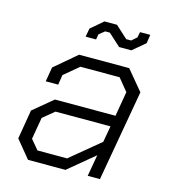

<svg xmlns="http://www.w3.org/2000/svg" viewBox="-101 -749 746 833"><g transform="rotate(15 271.5 -333.0)"><path d="M36 -79 58 -210 146 -283H418L437 -394L392 -449H216L150 -394L143 -349H87L98 -414L197 -498H422L496 -409L424 0H369L386 -97L269 0H101ZM263 -50 396 -160 409 -233H162L111 -191L94 -93L130 -50ZM301 -625H280L255 -605L251 -581H204L211 -619L266 -666H322L377 -616H399L422 -636L427 -661H473L467 -622L411 -575H356Z"/></g></svg>

Font: Chakra Petch Light
Style: Italic
Weight: 300
Italic angle: -10°
Designer: Katatrad Aksorn Co.,Ltd.
Foundry: Cadson Demak Co.,Ltd.
Version: Version 1.000; ttfautohint (v1.6)